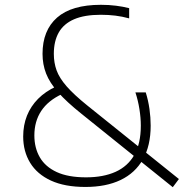

<svg xmlns="http://www.w3.org/2000/svg" viewBox="-20 -769 764 799"><path d="M699 10 319 -295.5Q257 -345 221.8 -385Q186.5 -425 171.8 -463Q157 -501 157 -545Q157 -642.5 217.5 -695.8Q278 -749 400 -749Q433 -749 462.8 -745.2Q492.5 -741.5 517.5 -735V-692.5Q488.5 -700.5 459.8 -704Q431 -707.5 399.5 -707.5Q331.5 -707.5 288.2 -688.8Q245 -670 224.5 -633.8Q204 -597.5 204 -545Q204 -508 215.5 -476.2Q227 -444.5 257.2 -409.8Q287.5 -375 344 -329.5L724.5 -24ZM335.5 9Q249.5 9 192 -17.5Q134.5 -44 105.5 -91.5Q76.5 -139 76.5 -201Q76.5 -248 92.2 -287.5Q108 -327 138.5 -357.8Q169 -388.5 213.5 -409L238 -377.5Q180 -350.5 151.5 -307.2Q123 -264 123 -205.5Q123 -153.5 145.8 -114.2Q168.5 -75 216 -53Q263.5 -31 338 -31Q410 -31 461 -54Q512 -77 539 -124.5Q566 -172 566 -246Q566 -279 560.2 -315Q554.5 -351 543.5 -384.5H586.5Q597 -351 602 -315.5Q607 -280 607 -246Q607 -162.5 574.8 -105.8Q542.5 -49 482 -20Q421.5 9 335.5 9Z"/></svg>

Font: Encode Sans Condensed Thin ExtraLight
Style: Regular
Weight: 250
Version: Version 3.002